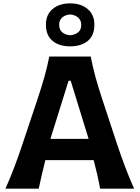

<svg xmlns="http://www.w3.org/2000/svg" viewBox="-20 -1127 837 1147"><path d="M12.7 0Q41 -63.5 67.4 -133.5Q93.8 -203.6 114.7 -267.1L205.1 -537.6Q229.5 -611.3 246.1 -670.4Q262.7 -729.5 274.4 -789.1H522Q534.2 -727.1 550 -668.5Q565.9 -609.9 589.8 -537.6L679.2 -266.6Q700.7 -201.2 726.8 -132.3Q752.9 -63.5 780.8 0H578.1Q570.8 -41.5 560.8 -85Q550.8 -128.4 539.6 -170.4H251Q240.2 -127.4 230 -84.2Q219.7 -41 211.4 0ZM509.3 -297.4 402.3 -644.5H389.6L281.2 -297.4ZM398.4 -850.1Q334 -850.1 294.2 -882.6Q254.4 -915 254.4 -980Q254.4 -1039.6 294.4 -1073.2Q334.5 -1106.9 399.4 -1106.9Q464.4 -1106.9 504.2 -1072.5Q543.9 -1038.1 543.9 -980Q543.9 -914.1 503.9 -882.1Q463.9 -850.1 398.4 -850.1ZM398.4 -916.5Q428.7 -918.9 447 -934.1Q465.3 -949.2 465.3 -979.5Q465.3 -1005.4 446.8 -1022Q428.2 -1038.6 399.4 -1040.5Q369.6 -1038.6 351.6 -1022.5Q333.5 -1006.3 333.5 -979.5Q333.5 -949.2 351.8 -934.1Q370.1 -918.9 398.4 -916.5Z"/></svg>

Font: Pinar DS1 Bold
Style: Regular
Weight: 700
Designer: Amin Abedi
Version: Version 3.000